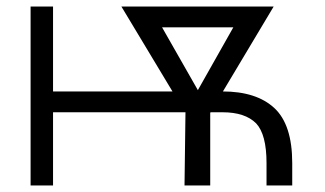

<svg xmlns="http://www.w3.org/2000/svg" viewBox="-20 -568 1000 590"><path d="M510 -287 353 -548H821L665 -287H664Q768 -287 823 -236Q878 -185 878 -67V2H799V-67Q799 -155 767 -189Q733 -223 664 -223H627L626 -221V2H547L550 -227V-223H143V2H74V-548H143V-287ZM478 -484 588 -291 697 -484Z"/></svg>

Font: Sinter Normal
Style: Regular
Weight: 350
Foundry: Adobe & rsms
Version: Version 1.000